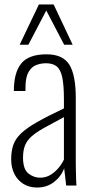

<svg xmlns="http://www.w3.org/2000/svg" viewBox="-20 -830 411 859"><path d="M146 9Q111 9 85 -7Q59 -23 44.5 -51.5Q30 -80 30 -117Q30 -154 39.5 -181.5Q49 -209 74 -233Q99 -257 145.5 -283.5Q192 -310 266 -345V-386Q266 -449 258.5 -484Q251 -519 233.5 -533Q216 -547 186 -547Q163 -547 142 -539Q121 -531 107.5 -507.5Q94 -484 94 -438V-423H42Q42 -506 75.5 -546.5Q109 -587 188 -587Q261 -587 290 -541Q319 -495 319 -392V-101Q319 -93 319.5 -70.5Q320 -48 320.5 -27Q321 -6 322 0H276Q274 -21 271 -44Q268 -67 267 -77Q254 -41 222 -16Q190 9 146 9ZM159 -35Q184 -35 204 -46.5Q224 -58 240 -76.5Q256 -95 266 -116V-306Q213 -278 177.5 -258Q142 -238 121.5 -220Q101 -202 92 -179.5Q83 -157 83 -125Q83 -73 107 -54Q131 -35 159 -35ZM68 -630 154 -810H220L305 -630H267L187 -783L107 -630Z"/></svg>

Font: Oswald ExtraLight
Style: Regular
Weight: 250
Designer: Vernon Adams
Foundry: Vernon Adams
Version: Version 4.103;gftools[0.9.33.dev8+g029e19f]